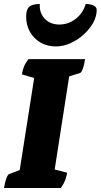

<svg xmlns="http://www.w3.org/2000/svg" viewBox="-21 -935 501 955"><path d="M-1 0Q4 -29 10.5 -47.5Q17 -66 24 -69L77 -89L149 -547L88 -565Q91 -585 98 -603Q105 -621 121 -641H402Q398 -612 391 -593Q384 -574 377 -572L323 -555L251 -92L313 -76Q310 -57 303.5 -39.5Q297 -22 282 0ZM257 -704Q214 -704 180.5 -723.5Q147 -743 128 -776.5Q109 -810 109 -853Q109 -888 124.5 -901.5Q140 -915 177 -915Q174 -871 201.5 -842Q229 -813 274 -813Q320 -813 356.5 -842Q393 -871 405 -915Q429 -915 444.5 -907.5Q460 -900 460 -886Q460 -853 442 -821Q424 -789 394.5 -762.5Q365 -736 329 -720Q293 -704 257 -704Z"/></svg>

Font: Petrona Black
Style: Italic
Weight: 900
Italic angle: -9°
Designer: Ringo R. Seeber
Foundry: Ringo R. Seeber
Version: Version 2.001; ttfautohint (v1.8.3)